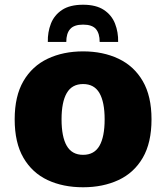

<svg xmlns="http://www.w3.org/2000/svg" viewBox="-20 -780 702 811"><path d="M42 -276Q42 -374 79 -437.5Q116 -501 181.5 -532Q247 -563 331 -563Q415 -563 480.5 -532Q546 -501 583 -437.5Q620 -374 620 -276Q620 -177 583 -113.5Q546 -50 480.5 -19.5Q415 11 331 11Q246 11 181 -19.5Q116 -50 79 -113.5Q42 -177 42 -276ZM240 -276Q240 -202 262 -164Q284 -126 331 -126Q378 -126 400 -164Q422 -202 422 -276Q422 -349 400 -387Q378 -425 331 -425Q284 -425 262 -387Q240 -349 240 -276ZM331 -760Q386 -760 419 -738Q452 -716 466 -680Q480 -644 479 -603H401Q401 -639 385 -657.5Q369 -676 331 -676Q293 -676 276.5 -657.5Q260 -639 260 -603H182Q181 -644 195 -680Q209 -716 242 -738Q275 -760 331 -760Z"/></svg>

Font: Kufam ExtraBold
Style: Regular
Weight: 800
Designer: Wael Morcos, Artur Schmal
Foundry: Original Type
Version: Version 1.300; ttfautohint (v1.8.3)